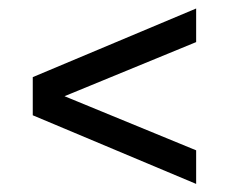

<svg xmlns="http://www.w3.org/2000/svg" viewBox="-20 -612 552 463"><path d="M453 -168.5 59 -334V-426L453 -591.5V-510.5L121 -374V-386L453 -249.5Z"/></svg>

Font: Encode Sans SC Condensed Medium
Style: Regular
Weight: 500
Width: 3
Designer: Multiple Designers
Foundry: Impallari Type
Version: Version 3.002